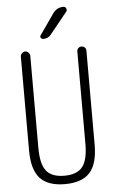

<svg xmlns="http://www.w3.org/2000/svg" viewBox="-63 -997 626 1048"><g transform="rotate(-5 250.0 -472.5)"><path d="M70.3 -190.4V-704.1Q70.3 -713.9 78.1 -722.2Q85.9 -730.5 96.2 -730.5Q106.4 -730.5 114.3 -722.2Q122.1 -713.9 122.1 -704.1V-200.2Q122.1 -111.3 151.9 -73.7Q181.6 -36.1 251 -36.1Q320.3 -36.1 350.1 -73.7Q379.9 -111.3 379.9 -200.2V-705.1Q379.9 -715.8 386.7 -723.1Q393.6 -730.5 404.8 -730.5Q416 -730.5 422.9 -723.1Q429.7 -715.8 429.7 -705.1V-190.4Q429.7 -85 386.2 -37.6Q342.8 9.8 250 9.8Q157.2 9.8 113.8 -37.6Q70.3 -85 70.3 -190.4ZM267.6 -924.8Q289.1 -955.1 325.2 -955.1Q335.9 -955.1 340.3 -944.8Q344.7 -934.6 337.9 -926.8L243.2 -809.6Q228.5 -790 200.2 -790Q192.4 -790 187.5 -797.4Q182.6 -804.7 188.5 -811.5Z"/></g></svg>

Font: Rounded-X Mgen+ 2m light
Style: Regular
Weight: 200
Designer: [Source Han Sans]
Ryoko NISHIZUKA  (kana & ideographs); Paul D. Hunt (Latin, Greek & Cyrillic); Wenlong ZHANG  (bopomofo
Version: Version 1.059.20150602